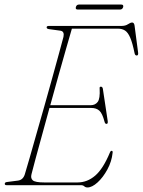

<svg xmlns="http://www.w3.org/2000/svg" viewBox="-20 -814 627 844"><path d="M336 0H9Q0.5 0 1 -6.5Q1 -13 11.5 -14L58 -20Q81 -22.5 89 -47.5Q97.5 -75 111 -122.5Q124.5 -170 141.2 -228.8Q158 -287.5 175.8 -350.2Q193.5 -413 209.8 -471.8Q226 -530.5 239 -577.8Q252 -625 259 -652Q264 -676 246 -679L195 -686Q185 -687.5 185 -693.5Q185 -700 194.5 -700H514Q531.5 -700 542.5 -707.5Q553.5 -715 561 -715Q569.5 -715 571.5 -701.5L587 -583.5Q589 -570 581 -570Q573.5 -570 571.5 -580.5Q562.5 -625 552.5 -648.2Q542.5 -671.5 529.5 -679.8Q516.5 -688 499 -688H296Q286 -654.5 270.8 -600.8Q255.5 -547 237.2 -482.2Q219 -417.5 201 -351.5H378.5Q398.5 -351.5 409.5 -366Q420.5 -380.5 418 -424Q416.5 -433 423.5 -433Q430 -433 432 -424.5L453.5 -282Q455 -270 449 -269.5Q442 -268.5 439.5 -279Q430 -315.5 416.8 -327.5Q403.5 -339.5 381 -339.5H197.5Q180.5 -277.5 164.8 -220.2Q149 -163 136.8 -118Q124.5 -73 118.5 -48.5Q113.5 -30 124.5 -21Q135.5 -12 175 -12H321Q363.5 -12 398.5 -42Q433.5 -72 463.5 -144.5Q466 -151 470.5 -151Q476.5 -151 475 -142Q471 -104 452 -69Q433 -34 408.8 -12Q384.5 10 364.5 10Q356 10 350.5 5Q345 0 336 0ZM313.5 -783Q316.5 -794 327.5 -794H513Q524 -794 521.5 -783Q518 -772 507.5 -772H322Q310.5 -772 313.5 -783Z"/></svg>

Font: Fraunces 144pt S050 Thin
Style: Italic
Weight: 100
Italic angle: -16°
Version: Version 1.000; ttfautohint (v1.8.3)